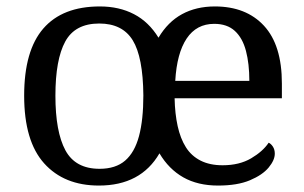

<svg xmlns="http://www.w3.org/2000/svg" viewBox="-20 -566 945 596"><path d="M287 10Q179 10 117 -59Q55 -128 55 -269Q55 -409 114.5 -477.5Q174 -546 290 -546Q350 -546 396 -522Q442 -498 472 -449Q501 -498 545 -522Q589 -546 647 -546Q744 -546 799.5 -486Q855 -426 855 -307V-261H522Q523 -213 531.5 -174.5Q540 -136 557 -109Q574 -82 602.5 -67.5Q631 -53 671 -53Q723 -53 759.5 -74.5Q796 -96 814 -123Q821 -120 827 -111Q833 -102 833 -89Q833 -69 814 -46Q795 -23 756 -6.5Q717 10 657 10Q594 10 549 -15.5Q504 -41 475 -90Q446 -40 399 -15Q352 10 287 10ZM289 -42Q339 -42 368.5 -67.5Q398 -93 411.5 -143.5Q425 -194 425 -270Q424 -389 392 -441Q360 -493 288 -493Q213 -493 182.5 -437Q152 -381 152 -269Q152 -157 183 -99.5Q214 -42 289 -42ZM754 -315Q754 -368 743.5 -408Q733 -448 709 -470Q685 -492 645 -492Q590 -492 559.5 -446.5Q529 -401 524 -315Z"/></svg>

Font: Noto Serif Bengali
Style: Regular
Weight: 400
Designer: Juan Bruce, Universal Thirst, Indian Type Foundry and the Monotype Design Team.
Foundry: Monotype Imaging Inc.
Version: Version 2.003